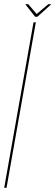

<svg xmlns="http://www.w3.org/2000/svg" viewBox="-27 -891 264 911"><path d="M-7 0H4L143 -785H132ZM139.5 -811.5H150.5L216.5 -871H202L147 -824.5L107 -871H93Z"/></svg>

Font: Anybody Thin Condensed
Style: Italic
Weight: 100
Width: 3
Italic angle: -10°
Version: Version 1.113;gftools[0.9.25]